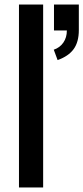

<svg xmlns="http://www.w3.org/2000/svg" viewBox="-20 -830 369 850"><path d="M64 0V-810H171V0ZM235 -564 218 -610Q245 -619 260.5 -641.5Q276 -664 276 -695H219V-810H329V-697Q329 -644 306 -612.5Q283 -581 235 -564Z"/></svg>

Font: Oswald
Style: Regular
Weight: 400
Designer: Vernon Adams
Foundry: Vernon Adams
Version: Version 4.103; ttfautohint (v1.8.3)